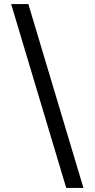

<svg xmlns="http://www.w3.org/2000/svg" viewBox="-20 -783 470 948"><path d="M120 -763 392 145H307L35 -763Z"/></svg>

Font: Roboto Serif Medium
Style: Italic
Weight: 500
Italic angle: -10°
Designer: Greg Gazdowicz
Foundry: Commercial Type
Version: Version 1.008